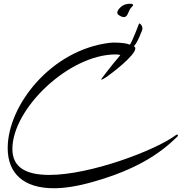

<svg xmlns="http://www.w3.org/2000/svg" viewBox="-20 -881 968 1023"><path d="M640 -790C664 -790 661 -825 683 -845C687 -848 689 -851 689 -854C689 -859 683 -861 672 -861C652 -861 636 -855 624 -844C611 -832 605 -822 605 -815C605 -808 608 -803 614 -800C624 -793 633 -790 640 -790ZM267 122C328 122 400 110 482 86C706 22 831 -61 924 -152C927 -155 928 -157 928 -160C928 -163 927 -164 924 -164C921 -164 917 -162 914 -159C805 -79 461 51 243 51C123 51 46 14 46 -87C46 -303 348 -591 596 -591C607 -591 616 -590 621 -587C582 -543 518 -458 519 -459C519 -458 520 -457 521 -457C525 -457 534 -462 549 -472C572 -488 701 -585 701 -623C701 -628 698 -632 693 -635C712 -650 739 -724 739 -726C739 -745 728 -756 721 -756C722 -757 684 -658 672 -643C657 -650 624 -654 593 -654C584 -654 574 -654 566 -653C252 -616 21 -319 21 -92C21 43 106 122 267 122Z"/></svg>

Font: Comforter
Style: Regular
Weight: 400
Designer: Robert E. Leuschke
Foundry: Robert E. Leuschke
Version: Version 1.013; ttfautohint (v1.8.3)